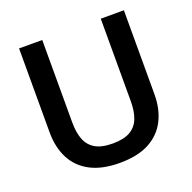

<svg xmlns="http://www.w3.org/2000/svg" viewBox="-127 -834 971 973"><g transform="rotate(-20 358.5 -347.0)"><path d="M641 -707V-253.7Q641 -173.8 610 -113.4Q579 -53 516.7 -20Q454.3 13 358.3 13Q263.3 13 200.5 -20Q137.7 -53 106.7 -113.4Q75.7 -173.8 75.7 -253.7V-707H200.7V-261Q200.7 -208.8 215 -170.9Q229.3 -133 263.5 -112.3Q297.7 -91.7 358.3 -91.7Q419.1 -91.7 453.4 -112.3Q487.7 -132.9 502 -170.8Q516.3 -208.8 516.3 -261V-707Z"/></g></svg>

Font: 42dot Sans Light
Style: Regular
Weight: 300
Designer: 42dot
Version: Version 1.000